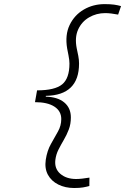

<svg xmlns="http://www.w3.org/2000/svg" viewBox="-20 -814 626 938"><path d="M342.3 104.5Q298.8 104.5 264.9 87.6Q231 70.8 214.1 39.8Q197.3 8.8 203.6 -33.7Q210.4 -78.1 228.8 -110.6Q247.1 -143.1 263.2 -171.6Q279.3 -200.2 279.3 -232.4Q279.3 -271.5 245.6 -293.2Q211.9 -314.9 150.9 -314.9L161.1 -372.6Q248 -372.6 283.7 -401.9Q319.3 -431.2 319.3 -503.4Q319.3 -520 314.7 -543Q310.1 -565.9 308.1 -577.1Q296.9 -643.6 320.3 -692.1Q343.8 -740.7 389.4 -767.3Q435.1 -793.9 491.2 -793.9Q519 -793.9 537.6 -791.3Q556.2 -788.6 571.3 -784.2L557.1 -742.7Q540 -746.1 523.7 -748Q507.3 -750 494.1 -750Q451.2 -750 415.3 -729.2Q379.4 -708.5 361.8 -669.9Q344.2 -631.3 355 -577.1Q358.9 -559.6 362.5 -540.8Q366.2 -522 366.2 -503.4Q366.2 -348.6 204.1 -345.7L203.6 -341.8Q261.7 -340.3 293.9 -313.5Q326.2 -286.6 326.2 -240.2Q326.2 -207.5 315.9 -180.9Q305.7 -154.3 291.7 -130.6Q277.8 -106.9 265.9 -83.5Q253.9 -60.1 250.5 -33.2Q245.1 9.8 274.7 35.2Q304.2 60.5 352.1 60.5Q365.2 60.5 382.1 58.6Q398.9 56.6 417 53.7L416.5 94.7Q402.8 98.6 385.7 101.6Q368.7 104.5 342.3 104.5Z"/></svg>

Font: Cascadia Mono ExtraLight
Style: Italic
Weight: 200
Italic angle: -10°
Monospace: yes
Designer: Aaron Bell
Foundry: Saja Typeworks
Version: Version 2404.023; ttfautohint (v1.8.4)